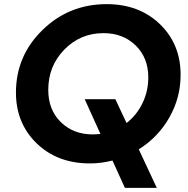

<svg xmlns="http://www.w3.org/2000/svg" viewBox="-20 -777 906 927"><path d="M852 -416Q852 -305 797.5 -209.5Q743 -114 650 -56L737 130H583L523 -2Q469 12 414 12Q257 12 157 -85Q57 -182 57 -330Q57 -507 185 -632Q313 -757 495 -757Q652 -757 752 -660.5Q852 -564 852 -416ZM429 -128Q441 -128 465 -130L389 -298H537L591 -183Q640 -221 668 -279Q696 -337 696 -403Q696 -498 635 -557.5Q574 -617 480 -617Q368 -617 290.5 -537.5Q213 -458 213 -343Q213 -247 273.5 -187.5Q334 -128 429 -128Z"/></svg>

Font: Plus Jakarta Display
Style: Bold Italic
Weight: 700
Italic angle: -12°
Designer: Gumpita Rahayu
Foundry: Tokotype Studio
Version: Version 1.000;hotconv 1.0.109;makeotfexe 2.5.65596